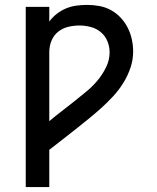

<svg xmlns="http://www.w3.org/2000/svg" viewBox="-20 -548 640 783"><path d="M85 215V-520H181V-460Q194 -478 211.5 -491.5Q229 -505 249 -513.5Q269 -522 291 -525Q313 -528 335 -528Q360 -528 385 -523.5Q410 -519 432 -507Q454 -495 471.5 -476.5Q489 -458 500.5 -435.5Q512 -413 517.5 -388Q523 -363 523 -338Q523 -304 512 -271.5Q501 -239 483 -210Q465 -181 442 -156Q419 -131 393.5 -108Q368 -85 341.5 -63.5Q315 -42 288.5 -21Q262 0 235 21Q208 42 181 63V215ZM181 -54Q206 -75 231.5 -94.5Q257 -114 282 -134Q307 -154 332 -174.5Q357 -195 377.5 -219.5Q398 -244 412.5 -273.5Q427 -303 427 -335Q427 -358 418 -380Q409 -402 391 -417Q373 -432 350 -438Q327 -444 304 -444Q281 -444 258 -438.5Q235 -433 217 -418.5Q199 -404 190 -382Q181 -360 181 -336Z"/></svg>

Font: Iosevka Fixed Curly Md Ex
Style: Regular
Weight: 500
Width: 7
Monospace: yes
Designer: Belleve Invis
Foundry: Belleve Invis
Version: Version 30.1.2